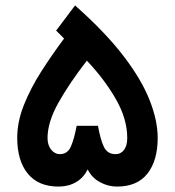

<svg xmlns="http://www.w3.org/2000/svg" viewBox="-20 -688 645 708"><path d="M303.2 -63.5Q288.1 -32.2 260 -16.1Q231.9 0 196.3 0Q121.1 0 82.3 -47.9Q43.5 -95.7 43.5 -179.7Q43.5 -238.8 67.9 -300.3Q92.3 -361.8 131.8 -423.8Q171.4 -485.8 216.3 -545.9L187 -575.2L256.8 -668Q368.2 -569.3 435.1 -481.9Q502 -394.5 531.7 -318.8Q561.5 -243.2 561.5 -179.7Q561.5 -96.2 523.9 -48.1Q486.3 0 411.1 0Q378.4 0 348.4 -16.4Q318.4 -32.7 303.2 -63.5ZM155.3 -179.2Q155.3 -152.3 168.7 -136Q182.1 -119.6 200.7 -119.6Q229 -119.6 241.2 -147.2Q253.4 -174.8 262.7 -224.1H341.3Q350.1 -173.8 363 -146.7Q376 -119.6 405.8 -119.6Q425.8 -119.6 437.5 -135.3Q449.2 -150.9 449.2 -179.2Q449.2 -249.5 407 -323Q364.7 -396.5 300.3 -464.4Q234.9 -379.9 195.1 -308.6Q155.3 -237.3 155.3 -179.2Z"/></svg>

Font: Vazirmatn FD SemiBold
Style: Regular
Weight: 600
Designer: Saber Rastikerdar
Foundry: Saber Rastikerdar
Version: Version 33.001